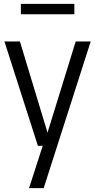

<svg xmlns="http://www.w3.org/2000/svg" viewBox="-20 -758 494 998"><path d="M373.5 -542.5H451.5L207 220H131L202 0H177L3 -542.5H83.5L227 -68.5ZM88.5 -684V-738H366.5V-684Z"/></svg>

Font: Encode Sans Condensed
Style: Regular
Weight: 400
Width: 3
Designer: Multiple Designers
Foundry: Impallari Type
Version: Version 2.000